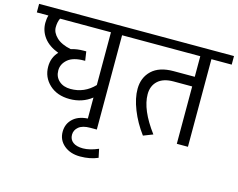

<svg xmlns="http://www.w3.org/2000/svg" viewBox="-132 -826 1544 1247"><g transform="rotate(15 640.0 -202.5)"><path d="M483.3 0V-150.2Q420.1 -100.6 335.4 -100.6Q250.8 -100.6 198.9 -148.9Q147.1 -197.2 147.1 -268.5Q147.1 -329.6 187.1 -371.6Q121.8 -395.9 88.7 -439.6Q55.6 -483.3 55.6 -537.9Q55.6 -565.7 62.7 -589H-15.2V-646.6H694.6V-589H558.1V0ZM324.6 -165.3Q417.6 -165.3 483.3 -234.1V-589H141.1Q128.4 -563.2 128.4 -527.6Q128.4 -491.9 161.3 -460.3Q194.1 -428.7 258.8 -415.6Q297.8 -427.7 344.3 -427.7H360.5L369.6 -366.5H363.5Q288.7 -366.5 252.8 -335.4Q216.9 -304.3 216.9 -261.4Q216.9 -218.4 246.5 -191.9Q276 -165.3 324.6 -165.3Z M502.5 -9.6Q531.9 -9.6 558.1 -8.1V45H513.7Q462.6 45 436.8 66.2Q411 87.5 411 119.1Q411 150.7 434.5 168.6Q458 186.6 502.3 186.6Q546.5 186.6 604.7 161.8L616.8 219.4Q564.2 242.2 498 242.2Q431.7 242.2 389.5 206.8Q347.3 171.4 347.3 116Q347.3 60.7 387.3 25.5Q427.2 -9.6 502.5 -9.6Z M941.9 -450.5H1083.9V-589H664.3V-646.6H1295.2V-589H1158.7V0H1083.9V-385.7H959Q889.8 -385.7 853.6 -352.1Q817.5 -318.5 817.5 -262.4Q817.5 -157.7 921.1 -19.2L857.4 5.6Q804.9 -64.7 774.8 -141.1Q744.7 -217.4 745.2 -279.6Q745.7 -355.9 795.8 -403.2Q845.8 -450.5 941.9 -450.5Z"/></g></svg>

Font: KhulaRegular
Style: Regular
Weight: 400
Designer: Erin McLaughlin, Steve Matteson
Version: Version 1.001;PS 1.0;hotconv 1.0.72;makeotf.lib2.5.5900; ttf